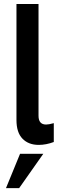

<svg xmlns="http://www.w3.org/2000/svg" viewBox="-20 -717 318 962"><path d="M174 9Q123 9 92.8 -22Q62.5 -53 62.5 -115.5V-697H173V-137Q173 -93 211 -93Q225 -93 249.5 -100V-5.5Q211 9 174 9ZM10 225.5 80.5 53.5H197L76 225.5Z"/></svg>

Font: HK Grotesk SemiBold
Style: Regular
Weight: 600
Designer: Alfredo Marco Pradil
Foundry: Hanken Design Co.
Version: Version 3.001;FEAKit 1.0